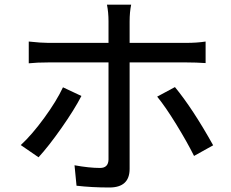

<svg xmlns="http://www.w3.org/2000/svg" viewBox="-20 -791 1017 844"><path d="M556.6 -770.5Q549.8 -738.3 549.8 -696.3V-602.5H798.8Q845.7 -602.5 883.8 -608.4V-513.7Q842.8 -516.6 799.8 -516.6H549.8V-510.7V-48.8Q549.8 33.2 460.9 33.2Q383.8 33.2 316.4 25.4L307.6 -64.5Q372.1 -52.7 419.9 -52.7Q456.1 -52.7 457 -89.8V-510.7V-516.6H192.4Q141.6 -516.6 106.4 -512.7V-608.4Q161.1 -602.5 192.4 -602.5H457V-697.3Q457 -736.3 450.2 -770.5ZM71.3 -153.3Q120.1 -198.2 174.3 -272.5Q228.5 -346.7 256.8 -407.2L337.9 -369.1Q306.6 -308.6 250 -228Q193.4 -147.5 149.4 -99.6ZM670.9 -366.2 749 -408.2Q827.1 -313.5 917 -152.3L833 -105.5Q801.8 -168 754.4 -245.1Q707 -322.3 670.9 -366.2Z"/></svg>

Font: Min Sans Medium
Style: Regular
Weight: 500
Designer: Jinseong-Kim, NotoSansCJK, Nunito
Foundry: Jinseong-Kim
Version: Version 1.400;Glyphs 3.1.2 (3151)